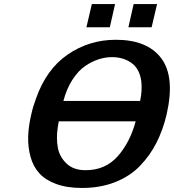

<svg xmlns="http://www.w3.org/2000/svg" viewBox="-20 -911 862 951"><path d="M408 -776 435 -891H550L524 -776ZM616 -776 642 -891H758L731 -776ZM135 -345Q143 -382 158 -422Q209 -568 315.5 -641Q422 -714 554 -714Q710 -714 779 -622Q848 -530 805 -343Q787 -267 755 -204Q723 -141 673.5 -89.5Q624 -38 550.5 -9Q477 20 386 20Q311 20 257.5 0Q204 -20 174 -53.5Q144 -87 131 -135Q118 -183 119.5 -234.5Q121 -286 135 -345ZM271 -310 266 -280Q258 -225 266.5 -179.5Q275 -134 309.5 -101Q344 -68 404 -68Q502 -68 563 -137Q624 -206 652 -310ZM294 -411H674Q685 -462 680 -507Q672 -570 631.5 -599Q591 -628 535 -628Q502 -628 469 -617.5Q436 -607 402 -584Q368 -561 339 -516.5Q310 -472 294 -411Z"/></svg>

Font: Coval
Style: ExtraBold Italic
Weight: 800
Foundry: Context Ltd
Version: Version 001.000